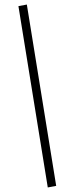

<svg xmlns="http://www.w3.org/2000/svg" viewBox="-20 -766 296 844"><path d="M190 58 61 -739 98 -746 227 51Z"/></svg>

Font: Nunito Sans 12pt ExtraLight 12pt ExtraLight
Style: Italic
Weight: 250
Italic angle: -9°
Version: Version 3.101;gftools[0.9.27]